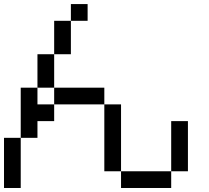

<svg xmlns="http://www.w3.org/2000/svg" viewBox="-20 -937 1040 957"><path d="M0 0V-250H83.3V0ZM166.7 -416.7H250V-333.3H166.7V-250H83.3V-500H166.7ZM166.7 -500V-666.7H250V-500ZM916.7 -83.3H833.3V-333.3H916.7ZM333.3 -833.3V-666.7H250V-833.3ZM333.3 -916.7H416.7V-833.3H333.3ZM500 -83.3V-416.7H583.3V-83.3ZM500 -416.7H250V-500H500ZM833.3 -83.3V0H583.3V-83.3Z"/></svg>

Font: Galmuri11 Regular
Style: Regular
Weight: 400
Designer: Minseo Lee (Quiple)
Version: Version 2.356;hotconv 1.1.0;makeotfexe 2.6.0 DEVELOPMENT